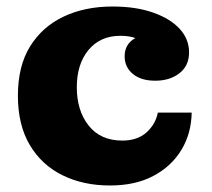

<svg xmlns="http://www.w3.org/2000/svg" viewBox="-20 -558 652 590"><path d="M318 12Q236 12 172 -19.5Q108 -51 71.5 -112.5Q35 -174 35 -264Q35 -355 72.5 -415.5Q110 -476 175.5 -507Q241 -538 326 -538Q397 -538 450 -519.5Q503 -501 532 -469.5Q561 -438 561 -397Q561 -356 531.5 -333Q502 -310 457 -310Q413 -310 388 -331Q363 -352 363 -385Q363 -423 396 -441Q377 -448 350 -448Q288 -448 252 -404.5Q216 -361 216 -290Q216 -218 252.5 -172Q289 -126 356 -126Q402 -126 430 -151Q458 -176 465 -212H569Q568 -148 537.5 -97.5Q507 -47 451.5 -17.5Q396 12 318 12Z"/></svg>

Font: Montagu Slab 16pt
Style: Bold
Weight: 700
Designer: Florian Karsten
Foundry: Florian Karsten
Version: Version 1.000; ttfautohint (v1.8.3)